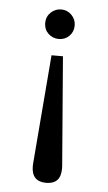

<svg xmlns="http://www.w3.org/2000/svg" viewBox="-49 -498 403 718"><g transform="rotate(5 152.0 -138.5)"><path d="M207 -408.2Q207 -384.8 191.2 -368.9Q175.3 -353 151.9 -353Q128.9 -353 112.5 -368.7Q96.2 -384.3 96.2 -408.2Q96.2 -432.1 112.8 -448Q129.4 -463.9 151.9 -463.9Q174.8 -463.9 190.9 -447.5Q207 -431.2 207 -408.2ZM206.1 118.2Q206.5 122.1 206.5 128.9Q206.5 187 151.9 187Q96.7 187 96.7 128.9Q96.7 122.1 97.2 118.2L130.4 -290H173.3Z"/></g></svg>

Font: Annapurna SIL
Style: Regular
Weight: 400
Designer: Peter Martin, Annie Olsen
Foundry: SIL International
Version: Version 2.000